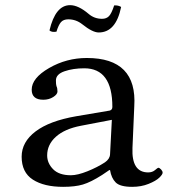

<svg xmlns="http://www.w3.org/2000/svg" viewBox="-20 -715 680 745"><path d="M376 -642Q393 -642 403 -652.5Q413 -663 423 -694Q439 -695 450 -688Q430 -589 363 -589Q339 -589 299 -621Q275 -640 245 -640Q226 -640 216.5 -629Q207 -618 199 -592Q180 -589 172 -597Q195 -695 252 -695Q284 -695 324 -661Q346 -642 376 -642ZM414 -250 294 -227Q231 -215 197 -184.5Q163 -154 163 -112Q163 -82 186 -58.5Q209 -35 255 -35Q281 -35 319.5 -50.5Q358 -66 387 -85Q406 -98 407 -116ZM407 -55H404L376 -36Q332 -8 301.5 1Q271 10 225 10Q151 10 107.5 -18Q64 -46 64 -107Q64 -164 118 -205Q172 -246 276 -264L406 -286Q416 -289 416 -300Q416 -450 307 -450Q264 -450 230.5 -438.5Q197 -427 197 -403Q197 -387 199 -381Q203 -373 203 -360Q203 -349 186.5 -338.5Q170 -328 148 -328Q103 -328 103 -367Q103 -412 170.5 -451Q238 -490 317 -490Q513 -490 501 -302L494 -141Q490 -46 555 -46Q571 -46 581.5 -55Q592 -64 594 -64Q599 -64 605 -57.5Q611 -51 611 -45Q611 -38 598 -25.5Q585 -13 556.5 -1.5Q528 10 493 10Q446 10 429 -7Q412 -24 407 -55Z"/></svg>

Font: Linux Libertine Mono O
Style: Mono
Weight: 400
Designer: Philipp H. Poll
Foundry: Philipp H. Poll
Version: Version 5.1.7